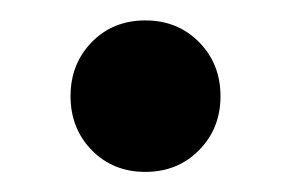

<svg xmlns="http://www.w3.org/2000/svg" viewBox="-20 -362 288 190"><path d="M70.8 -213.4Q49.8 -234.9 49.8 -266.8Q49.8 -298.8 70.8 -320.3Q91.8 -341.8 123.8 -341.8Q155.8 -341.8 177 -320.3Q198.2 -298.8 198.2 -266.8Q198.2 -234.9 177 -213.4Q155.8 -191.9 123.8 -191.9Q91.8 -191.9 70.8 -213.4Z"/></svg>

Font: Nunito-Bold
Style: Bold
Weight: 700
Designer: Vernon Adams
Foundry: newtypography
Version: Version 3.000